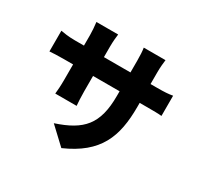

<svg xmlns="http://www.w3.org/2000/svg" viewBox="-180 -1024 1360 1316"><g transform="rotate(30 500.0 -366.5)"><path d="M52 -624V-460C81 -462 111 -464 165 -464H237V-343C237 -294 234 -255 231 -230H400C398 -255 395 -294 395 -343V-464H605V-428C605 -202 524 -115 324 -49L454 73C703 -36 764 -195 764 -432V-464H818C875 -464 910 -464 938 -461V-621C903 -615 875 -613 817 -613H764V-707C764 -748 768 -780 771 -806H599C603 -781 605 -748 605 -707V-613H395V-695C395 -738 399 -772 402 -796H230C234 -761 237 -729 237 -696V-613H165C111 -613 75 -620 52 -624Z"/></g></svg>

Font: Noto Sans HK Black
Style: Regular
Weight: 900
Designer: Ryoko NISHIZUKA 西塚涼子 (kana, bopomofo & ideographs); Paul D. Hunt (Latin, Greek & Cyrillic); Sandoll Communications 산돌커뮤니
Foundry: Adobe
Version: Version 2.004;hotconv 1.0.118;makeotfexe 2.5.65603